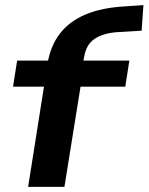

<svg xmlns="http://www.w3.org/2000/svg" viewBox="-20 -731 581 751"><path d="M90 0 152 -392H31L47 -494H206L161 -456L165 -478Q177 -552 215 -600.5Q253 -649 316 -675Q379 -701 468 -706L541 -711L534 -611L453 -606Q411 -605 380 -594Q349 -583 332 -563Q315 -543 309 -508L301 -466L277 -494H486L470 -392H295L232 0Z"/></svg>

Font: Nunito Sans 10pt Expanded
Style: Bold Italic
Weight: 700
Width: 7
Italic angle: -9°
Designer: Vernon Adams
Foundry: Vernon Adams
Version: Version 3.101;gftools[0.9.27]